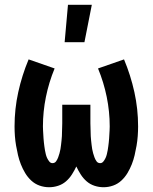

<svg xmlns="http://www.w3.org/2000/svg" viewBox="-20 -777 640 805"><path d="M186 8Q165 8 145.5 1Q126 -6 111 -20Q96 -34 85.5 -51.5Q75 -69 67.5 -88Q60 -107 55.5 -126.5Q51 -146 47.5 -166Q44 -186 42.5 -206.5Q41 -227 41 -247Q41 -320 56.5 -390.5Q72 -461 100 -528L209 -490Q185 -432 172.5 -370.5Q160 -309 160 -247Q160 -239 160.5 -230.5Q161 -222 161.5 -213.5Q162 -205 162.5 -196.5Q163 -188 164 -180Q165 -172 166 -163.5Q167 -155 168.5 -147Q170 -139 172 -130.5Q174 -122 177.5 -114.5Q181 -107 186.5 -100Q192 -93 200 -93Q210 -93 215.5 -101Q221 -109 224 -117.5Q227 -126 229.5 -134.5Q232 -143 233.5 -152Q235 -161 236 -170Q237 -179 238 -188Q239 -197 239.5 -206Q240 -215 240 -224Q240 -233 240.5 -242Q241 -251 241 -260V-338H359V-260Q359 -251 359.5 -242Q360 -233 360 -224Q360 -215 360.5 -206Q361 -197 362 -188Q363 -179 364 -170Q365 -161 366.5 -152Q368 -143 370.5 -134.5Q373 -126 376 -117.5Q379 -109 384.5 -101Q390 -93 400 -93Q408 -93 413.5 -100Q419 -107 422.5 -114.5Q426 -122 428 -130.5Q430 -139 431.5 -147Q433 -155 434 -163.5Q435 -172 436 -180Q437 -188 437.5 -196.5Q438 -205 438.5 -213.5Q439 -222 439.5 -230.5Q440 -239 440 -247Q440 -309 427.5 -370.5Q415 -432 391 -490L500 -528Q528 -461 543.5 -390.5Q559 -320 559 -247Q559 -227 557.5 -206.5Q556 -186 552.5 -166Q549 -146 544.5 -126.5Q540 -107 532.5 -88Q525 -69 514.5 -51.5Q504 -34 489 -20Q474 -6 454.5 1Q435 8 414 8Q395 8 376.5 2Q358 -4 343.5 -16.5Q329 -29 318.5 -45.5Q308 -62 300 -79Q292 -62 281.5 -45.5Q271 -29 256.5 -16.5Q242 -4 223.5 2Q205 8 186 8ZM251 -600 265 -757H365L334 -600Z"/></svg>

Font: R Plex Mono
Style: Bold
Weight: 700
Monospace: yes
Designer: Belleve Invis
Foundry: Belleve Invis
Version: Version 31.8.0